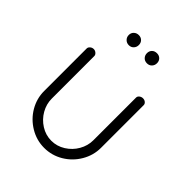

<svg xmlns="http://www.w3.org/2000/svg" viewBox="-193 -765 874 874"><g transform="rotate(45 244.0 -328.0)"><path d="M218 -630Q218 -616 209 -606.5Q200 -597 186 -597Q172 -597 162.5 -606.5Q153 -616 153 -630Q153 -644 162.5 -653Q172 -662 186 -662Q200 -662 209 -653Q218 -644 218 -630ZM335 -630Q335 -616 326 -606.5Q317 -597 303 -597Q288 -597 279 -606.5Q270 -616 270 -630Q270 -644 279 -653Q288 -662 303 -662Q317 -662 326 -653Q335 -644 335 -630ZM61 -177V-451Q61 -459 68.5 -465.5Q76 -472 86 -472Q95 -472 102.5 -465.5Q110 -459 110 -451V-177Q110 -142 128 -110.5Q146 -79 177 -59.5Q208 -40 244 -40Q280 -40 311 -59.5Q342 -79 360 -110.5Q378 -142 378 -177V-452Q378 -460 385.5 -466Q393 -472 403 -472Q413 -472 420 -466Q427 -460 427 -452V-177Q427 -129 402 -86.5Q377 -44 335 -19Q293 6 244 6Q195 6 152.5 -19.5Q110 -45 85.5 -87Q61 -129 61 -177Z"/></g></svg>

Font: Dosis
Style: Regular
Weight: 400
Designer: Edgar Tolentino, Pablo Impallari, Igino Marini
Foundry: Edgar Tolentino, Pablo Impallari, Igino Marini
Version: Version 1.007;Glyphs 3.1.1 (3134)